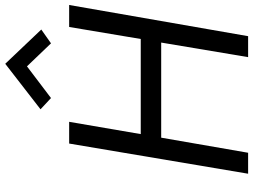

<svg xmlns="http://www.w3.org/2000/svg" viewBox="-140 -850 990 751"><g transform="rotate(-90 355.5 -475.0)"><path d="M471 -865 347 -771 303 -812 481 -950 615 -809 561 -771ZM169 -700H254L206 -420H578L625 -700H711L589 0H507L564 -340H192L133 0H51Z"/></g></svg>

Font: Jost*
Style: Italic
Weight: 400
Italic angle: -10°
Version: Version 3.7